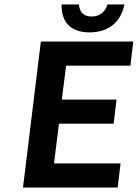

<svg xmlns="http://www.w3.org/2000/svg" viewBox="-20 -840 617 860"><path d="M507 0 520 -108H222L244 -286H489L502 -394H257L276 -546H564L577 -654H163L83 0ZM536 -814 538 -820H461L460 -816C451 -789 429 -766 390 -766C352 -766 337 -789 334 -816V-820H256V-814C256 -748 290 -695 381 -695C473 -695 521 -748 536 -814Z"/></svg>

Font: Falling Sky
Style: MedObl
Weight: 500
Designer: Paul D. Hunt
Foundry: Adobe Systems Incorporated
Version: Version 1.02